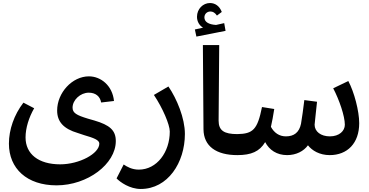

<svg xmlns="http://www.w3.org/2000/svg" viewBox="-20 -1026 2443 1270"><path d="M354 200C559 200 746 59 746 -93C746 -164 706 -199 604 -229L562 -241C486 -264 460 -279 460 -314C460 -365 512 -413 567 -413C612 -413 642 -389 649 -348L734 -358C724 -459 648 -521 568 -521C457 -521 358 -412 358 -295C358 -221 400 -174 495 -146L537 -132C599 -114 637 -100 637 -76C637 -10 505 61 378 61C235 61 149 -7 149 -117C149 -179 171 -249 206 -310L135 -347C73 -267 39 -168 39 -76C39 89 158 200 354 200Z M911 224C1090 224 1203 50 1203 -140C1203 -244 1150 -372 1094 -454L998 -398C1057 -310 1103 -201 1103 -156C1103 -20 1018 96 898 96C853 96 820 77 798 62L751 154C775 179 838 224 911 224Z M1550 0 1569 -12V-127L1550 -139C1463 -139 1426 -162 1426 -228L1430 -728H1322L1326 -171C1327 -59 1410 0 1550 0ZM1269 -831 1279 -784 1472 -822 1463 -873 1409 -861C1360 -864 1332 -881 1332 -911C1332 -933 1349 -950 1372 -950C1388 -950 1402 -942 1415 -923L1447 -947C1432 -986 1403 -1006 1369 -1006C1323 -1006 1283 -967 1283 -915C1283 -884 1298 -858 1323 -843Z M1879 0C1939 0 1989 -26 2017 -65C2044 -30 2094 0 2161 0C2278 0 2356 -79 2356 -211C2356 -291 2323 -417 2284 -490L2184 -442C2224 -366 2261 -258 2261 -201C2261 -160 2224 -124 2162 -124C2102 -124 2061 -156 2061 -201C2061 -213 2071 -288 2077 -353L1993 -364C1987 -314 1977 -240 1971 -207C1959 -150 1925 -124 1871 -124C1827 -124 1793 -148 1772 -187C1780 -221 1787 -260 1794 -305L1713 -318C1683 -168 1653 -141 1550 -139L1531 -127V-12L1550 0C1642 0 1697 -24 1734 -86C1761 -34 1811 0 1879 0Z"/></svg>

Font: Wafeq Semi Bold
Style: Regular
Weight: 600
Designer: Rasmus Andersson & Azza Alameddine
Foundry: Google & TypeTogether
Version: Version 3.000;January 28, 2025;FontCreator 15.0.0.3014 64-bi